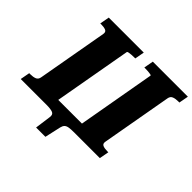

<svg xmlns="http://www.w3.org/2000/svg" viewBox="-232 -922 1290 1290"><g transform="rotate(45 413.0 -276.5)"><path d="M109.6 0 125.6 -79H577.6L561.6 0H482.6Q451.6 0 433.2 3Q414.8 6 405.3 15.5Q395.8 25 391.8 43L366.2 157.4H277.8L293.4 43Q297.4 16 279 8Q260.6 0 218.6 0ZM-25.6 0 -13 -68H-2.6Q23.6 -68 41.4 -75Q59.2 -82 63.2 -104L152.4 -606Q156.4 -628 140.6 -635Q124.8 -642 98.6 -642H88.2L100.8 -710H433.4L420.8 -642H412.4Q398.8 -642 384.8 -641Q370.8 -640 361 -638Q351.2 -636 350.2 -632L237.8 0ZM726 0H463L574.8 -632Q575.8 -636 566.3 -638Q556.8 -640 542.8 -641Q528.8 -642 515.2 -642H506.8L519.4 -710H852.4L839.8 -642H829.4Q803.2 -642 785.4 -635Q767.6 -628 763.6 -606L674.4 -104Q670.4 -82 686.2 -75Q702 -68 728.2 -68H738.6Z"/></g></svg>

Font: Roboto Serif 20pt
Style: Italic
Weight: 400
Italic angle: -10°
Designer: Greg Gazdowicz
Foundry: Commercial Type
Version: Version 1.008